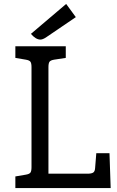

<svg xmlns="http://www.w3.org/2000/svg" viewBox="-20 -955 596 975"><path d="M316 -935 365 -868 212 -764Q196 -754 185 -754Q162 -754 137 -783ZM542 0H58V-59L111 -68Q129 -71 134.5 -78.5Q140 -86 140 -106V-614Q140 -634 134.5 -641.5Q129 -649 111 -652L58 -661V-720H314V-661L255 -652Q237 -649 231.5 -641.5Q226 -634 226 -614V-73H425Q444 -73 453 -78.5Q462 -84 463 -102L469 -177H536Z"/></svg>

Font: Enriqueta
Style: Regular
Weight: 400
Designer: Viviana Monsalve, Gustavo Ibarra
Foundry: Viviana Monsalve, Gustavo Ibarra
Version: Version 1.002